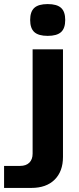

<svg xmlns="http://www.w3.org/2000/svg" viewBox="-100 -742 390 942"><path d="M-2 72Q28 72 44 56Q60 40 60 12V-500H209V28Q209 99 168 139.5Q127 180 54 180H-80V72ZM68.5 -703.5Q89 -722 134 -722Q179 -722 199.5 -703.5Q220 -685 220 -644Q220 -603 199.5 -584.5Q179 -566 134 -566Q89 -566 68.5 -584.5Q48 -603 48 -644Q48 -685 68.5 -703.5Z"/></svg>

Font: Fivo Sans Modern
Style: Regular
Weight: 700
Designer: Alexander Slobzheninov
Foundry: Alexander Slobzheninov
Version: 1.0